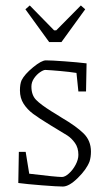

<svg xmlns="http://www.w3.org/2000/svg" viewBox="-20 -673 384 703"><path d="M47 -3 49 -117H74L87 -37Q186 -25 207 -25Q218 -25 232.5 -38Q247 -51 257 -70Q267 -89 267 -106Q267 -132 254.5 -149.5Q242 -167 226.5 -177Q211 -187 164 -215Q123 -240 101.5 -256Q80 -272 66.5 -293Q53 -314 53 -342Q53 -365 59 -379Q70 -401 101 -426.5Q132 -452 148 -452Q168 -452 216 -448.5Q264 -445 297 -441L295 -338H267L260 -406Q234 -410 200.5 -413Q167 -416 146 -417Q139 -417 126.5 -408.5Q114 -400 104.5 -386Q95 -372 95 -356Q95 -325 112 -307.5Q129 -290 169 -265L187 -254L206 -242Q259 -211 286 -184.5Q313 -158 313 -118Q313 -98 308 -82Q297 -53 265 -21.5Q233 10 210 10Q190 10 133 5.5Q76 1 47 -3ZM73 -639 89 -653 178 -562H186L276 -653L292 -639L205 -519H160Z"/></svg>

Font: Grenze ExtraLight
Style: Regular
Weight: 275
Designer: Renata Polastri
Foundry: Omnibus-Type
Version: Version 1.002; ttfautohint (v1.8)